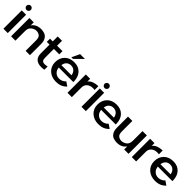

<svg xmlns="http://www.w3.org/2000/svg" viewBox="375 -2204 3719 3719"><g transform="rotate(45 2234.5 -344.5)"><path d="M164.1 2Q164.1 2 164.1 -62.5Q164.1 -127.9 164.1 -211.9Q164.1 -247.1 164.1 -284.2Q164.1 -320.3 164.1 -353.5Q164.1 -415 164.1 -458Q164.1 -500 164.1 -500Q164.1 -500 141.6 -500Q120.1 -500 95.7 -500Q75.2 -500 60.5 -500Q44.9 -500 44.9 -500Q44.9 -500 44.9 -435.5Q44.9 -370.1 44.9 -286.1Q44.9 -251 44.9 -213.9Q44.9 -177.7 44.9 -144.5Q44.9 -83 44.9 -40Q44.9 2 44.9 2Q44.9 2 67.4 2Q88.9 2 113.3 2Q133.8 2 148.4 2Q164.1 2 164.1 2ZM164.1 -628.9Q164.1 -653.3 146.5 -670.9Q129.9 -688.5 105.5 -688.5Q81.1 -688.5 63.5 -670.9Q45.9 -653.3 45.9 -628.9Q45.9 -605.5 63.5 -587.9Q81.1 -570.3 105.5 -570.3Q129.9 -570.3 146.5 -587.9Q164.1 -605.5 164.1 -628.9Z M373 -416Q373 -416 373 -459Q373 -501 373 -501Q373 -501 350.6 -501Q329.1 -501 304.7 -501Q284.2 -501 269.5 -501Q253.9 -501 253.9 -501Q253.9 -501 253.9 -436.5Q253.9 -371.1 253.9 -287.1Q253.9 -220.7 253.9 -155.3Q253.9 -89.8 253.9 -47.9Q253.9 -25.4 253.9 -11.7Q253.9 1 253.9 1Q253.9 1 276.4 1Q297.9 1 322.3 1Q342.8 1 357.4 1Q373 1 373 1Q373 1 373 -33.2Q373 -68.4 373 -112.3Q373 -167 373 -215.8Q373 -264.6 373 -264.6Q373 -342.8 421.9 -382.8Q471.7 -422.9 531.2 -422.9Q572.3 -422.9 612.3 -396.5Q652.3 -370.1 652.3 -285.2Q652.3 -285.2 652.3 -248Q652.3 -210.9 652.3 -163.1Q652.3 -104.5 652.3 -51.8Q652.3 1 652.3 1Q652.3 1 668 1Q682.6 1 702.1 1Q727.5 1 749 1Q770.5 1 770.5 1Q770.5 1 770.5 -54.7Q770.5 -110.4 770.5 -172.9Q770.5 -222.7 770.5 -261.7Q770.5 -300.8 770.5 -300.8Q770.5 -346.7 761.7 -379.9Q752 -413.1 736.3 -436.5Q706.1 -480.5 660.2 -496.1Q613.3 -510.7 568.4 -510.7Q502.9 -510.7 453.1 -486.3Q403.3 -462.9 373 -416Z M1166 -85.9Q1146.5 -81.1 1129.9 -79.1Q1112.3 -76.2 1096.7 -76.2Q1052.7 -76.2 1032.2 -97.7Q1012.7 -119.1 1012.7 -168.9Q1012.7 -168.9 1012.7 -200.2Q1012.7 -231.4 1012.7 -272.5Q1012.7 -321.3 1012.7 -367.2Q1012.7 -412.1 1012.7 -412.1Q1012.7 -412.1 1032.2 -412.1Q1050.8 -412.1 1076.2 -412.1Q1106.4 -412.1 1133.8 -412.1Q1161.1 -412.1 1161.1 -412.1Q1161.1 -412.1 1161.1 -456.1Q1161.1 -500 1161.1 -500Q1161.1 -500 1133.8 -500Q1106.4 -500 1076.2 -500Q1050.8 -500 1032.2 -500Q1012.7 -500 1012.7 -500Q1012.7 -500 1012.7 -517.6Q1012.7 -535.2 1012.7 -557.6Q1012.7 -585 1012.7 -610.4Q1012.7 -635.7 1012.7 -635.7Q1012.7 -635.7 997.1 -635.7Q982.4 -635.7 961.9 -635.7Q938.5 -635.7 916 -635.7Q894.5 -635.7 894.5 -635.7Q894.5 -635.7 894.5 -610.4Q894.5 -585 894.5 -557.6Q894.5 -535.2 894.5 -517.6Q894.5 -500 894.5 -500Q894.5 -500 857.4 -500Q819.3 -500 819.3 -500Q819.3 -500 819.3 -456.1Q819.3 -412.1 819.3 -412.1Q819.3 -412.1 857.4 -412.1Q894.5 -412.1 894.5 -412.1Q894.5 -412.1 894.5 -380.9Q894.5 -348.6 894.5 -307.6Q894.5 -257.8 894.5 -212.9Q894.5 -167 894.5 -167Q894.5 -82 944.3 -35.2Q995.1 10.7 1086.9 10.7Q1106.4 10.7 1127 8.8Q1147.5 6.8 1167 2Q1167 2 1167 2Q1168 1 1168 1Q1168 1 1168 -43Q1168 -86.9 1168 -86.9Q1168 -86.9 1167 -86.9Q1166 -85.9 1166 -85.9Z M1575.2 -700.2Q1575.2 -700.2 1550.8 -700.2Q1526.4 -700.2 1500 -700.2Q1477.5 -700.2 1460 -700.2Q1443.4 -700.2 1443.4 -700.2Q1443.4 -700.2 1433.6 -678.7Q1423.8 -658.2 1411.1 -630.9Q1395.5 -597.7 1380.9 -567.4Q1366.2 -537.1 1366.2 -537.1Q1366.2 -537.1 1388.7 -537.1Q1410.2 -537.1 1410.2 -537.1Q1410.2 -537.1 1441.4 -567.4Q1471.7 -597.7 1504.9 -630.9Q1533.2 -658.2 1554.7 -678.7Q1575.2 -700.2 1575.2 -700.2ZM1732.4 -226.6Q1733.4 -236.3 1733.4 -245.1Q1732.4 -297.9 1716.8 -345.7Q1698.2 -400.4 1661.1 -439.5Q1627.9 -474.6 1581.1 -493.2Q1534.2 -510.7 1475.6 -510.7Q1356.4 -510.7 1283.2 -438.5Q1210 -366.2 1210 -249Q1210 -133.8 1288.1 -61.5Q1367.2 10.7 1491.2 10.7Q1558.6 10.7 1614.3 -11.7Q1668.9 -34.2 1710.9 -79.1Q1710.9 -79.1 1710.9 -80.1Q1711.9 -81.1 1711.9 -81.1Q1711.9 -81.1 1700.2 -88.9Q1689.5 -95.7 1675.8 -105.5Q1658.2 -117.2 1642.6 -127.9Q1627 -138.7 1627 -138.7Q1627 -138.7 1626 -138.7Q1626 -137.7 1626 -137.7Q1601.6 -108.4 1566.4 -92.8Q1531.2 -76.2 1490.2 -76.2Q1424.8 -76.2 1382.8 -117.2Q1339.8 -157.2 1334 -224.6Q1334 -224.6 1343.8 -224.6Q1354.5 -224.6 1372.1 -224.6Q1405.3 -224.6 1457 -224.6Q1509.8 -224.6 1562.5 -224.6Q1628.9 -224.6 1680.7 -224.6Q1732.4 -224.6 1732.4 -224.6Q1732.4 -224.6 1732.4 -225.6Q1732.4 -226.6 1732.4 -226.6ZM1337.9 -293Q1344.7 -352.5 1381.8 -387.7Q1418.9 -422.9 1475.6 -422.9Q1532.2 -422.9 1569.3 -387.7Q1606.4 -352.5 1615.2 -293Q1615.2 -293 1580.1 -293Q1543.9 -293 1497.1 -293Q1440.4 -293 1388.7 -293Q1337.9 -293 1337.9 -293Z M2130.9 -510.7Q2126 -510.7 2121.1 -510.7Q2069.3 -510.7 2010.7 -490.2Q1946.3 -466.8 1918.9 -422.9Q1918.9 -422.9 1918.9 -461.9Q1918.9 -500 1918.9 -500Q1918.9 -500 1896.5 -500Q1875 -500 1850.6 -500Q1830.1 -500 1815.4 -500Q1799.8 -500 1799.8 -500Q1799.8 -500 1799.8 -435.5Q1799.8 -370.1 1799.8 -286.1Q1799.8 -251 1799.8 -213.9Q1799.8 -177.7 1799.8 -144.5Q1799.8 -83 1799.8 -40Q1799.8 2 1799.8 2Q1799.8 2 1822.3 2Q1843.8 2 1868.2 2Q1888.7 2 1903.3 2Q1918.9 2 1918.9 2Q1918.9 2 1918.9 -32.2Q1918.9 -66.4 1918.9 -111.3Q1918.9 -166 1918.9 -214.8Q1918.9 -263.7 1918.9 -263.7Q1918.9 -330.1 1964.8 -370.1Q2010.7 -411.1 2085.9 -411.1Q2096.7 -411.1 2106.4 -410.2Q2116.2 -409.2 2127 -408.2Q2127 -408.2 2129.9 -407.2Q2132.8 -407.2 2132.8 -407.2Q2132.8 -407.2 2132.8 -426.8Q2132.8 -446.3 2132.8 -466.8Q2132.8 -484.4 2132.8 -498Q2132.8 -510.7 2132.8 -510.7Q2132.8 -510.7 2131.8 -510.7Q2130.9 -510.7 2130.9 -510.7Z M2302.7 2Q2302.7 2 2302.7 -62.5Q2302.7 -127.9 2302.7 -211.9Q2302.7 -247.1 2302.7 -284.2Q2302.7 -320.3 2302.7 -353.5Q2302.7 -415 2302.7 -458Q2302.7 -500 2302.7 -500Q2302.7 -500 2280.3 -500Q2258.8 -500 2234.4 -500Q2213.9 -500 2199.2 -500Q2183.6 -500 2183.6 -500Q2183.6 -500 2183.6 -435.5Q2183.6 -370.1 2183.6 -286.1Q2183.6 -251 2183.6 -213.9Q2183.6 -177.7 2183.6 -144.5Q2183.6 -83 2183.6 -40Q2183.6 2 2183.6 2Q2183.6 2 2206.1 2Q2227.5 2 2252 2Q2272.5 2 2287.1 2Q2302.7 2 2302.7 2ZM2302.7 -628.9Q2302.7 -653.3 2285.2 -670.9Q2268.6 -688.5 2244.1 -688.5Q2219.7 -688.5 2202.1 -670.9Q2184.6 -653.3 2184.6 -628.9Q2184.6 -605.5 2202.1 -587.9Q2219.7 -570.3 2244.1 -570.3Q2268.6 -570.3 2285.2 -587.9Q2302.7 -605.5 2302.7 -628.9Z M2652.3 10.7Q2719.7 10.7 2775.4 -11.7Q2830.1 -34.2 2872.1 -79.1Q2872.1 -79.1 2872.1 -80.1Q2873 -81.1 2873 -81.1Q2873 -81.1 2861.3 -88.9Q2850.6 -95.7 2836.9 -105.5Q2819.3 -117.2 2803.7 -127.9Q2788.1 -138.7 2788.1 -138.7Q2788.1 -138.7 2787.1 -138.7Q2787.1 -137.7 2787.1 -137.7Q2762.7 -108.4 2727.5 -92.8Q2692.4 -76.2 2651.4 -76.2Q2585.9 -76.2 2543.9 -117.2Q2501 -157.2 2495.1 -224.6Q2495.1 -224.6 2504.9 -224.6Q2515.6 -224.6 2533.2 -224.6Q2566.4 -224.6 2618.2 -224.6Q2670.9 -224.6 2723.6 -224.6Q2790 -224.6 2841.8 -224.6Q2893.6 -224.6 2893.6 -224.6Q2893.6 -224.6 2893.6 -225.6Q2893.6 -226.6 2893.6 -226.6Q2894.5 -236.3 2894.5 -245.1Q2893.6 -297.9 2877.9 -345.7Q2859.4 -400.4 2822.3 -439.5Q2789.1 -474.6 2742.2 -493.2Q2695.3 -510.7 2636.7 -510.7Q2517.6 -510.7 2444.3 -438.5Q2371.1 -366.2 2371.1 -249Q2371.1 -133.8 2449.2 -61.5Q2528.3 10.7 2652.3 10.7ZM2499 -293Q2505.9 -352.5 2543 -387.7Q2580.1 -422.9 2636.7 -422.9Q2693.4 -422.9 2730.5 -387.7Q2767.6 -352.5 2776.4 -293Q2776.4 -293 2741.2 -293Q2705.1 -293 2658.2 -293Q2601.6 -293 2549.8 -293Q2499 -293 2499 -293Z M3352.5 -234.4Q3352.5 -153.3 3302.7 -114.3Q3252 -76.2 3194.3 -76.2Q3152.3 -76.2 3113.3 -102.5Q3074.2 -129.9 3074.2 -214.8Q3074.2 -214.8 3074.2 -252Q3074.2 -289.1 3074.2 -336.9Q3074.2 -395.5 3074.2 -448.2Q3074.2 -501 3074.2 -501Q3074.2 -501 3058.6 -501Q3043 -501 3023.4 -501Q2999 -501 2976.6 -501Q2955.1 -501 2955.1 -501Q2955.1 -501 2955.1 -461.9Q2955.1 -422.9 2955.1 -372.1Q2955.1 -310.5 2955.1 -253.9Q2955.1 -198.2 2955.1 -198.2Q2955.1 -152.3 2964.8 -119.1Q2973.6 -85.9 2990.2 -62.5Q3020.5 -18.6 3066.4 -3.9Q3112.3 10.7 3158.2 10.7Q3222.7 10.7 3272.5 -12.7Q3321.3 -36.1 3352.5 -83Q3352.5 -83 3352.5 -40Q3352.5 2 3352.5 2Q3352.5 2 3375 2Q3397.5 2 3421.9 2Q3441.4 2 3457 2Q3471.7 2 3471.7 2Q3471.7 2 3471.7 -41Q3471.7 -83 3471.7 -145.5Q3471.7 -178.7 3471.7 -214.8Q3471.7 -251 3471.7 -287.1Q3471.7 -371.1 3471.7 -436.5Q3471.7 -501 3471.7 -501Q3471.7 -501 3457 -501Q3441.4 -501 3421.9 -501Q3397.5 -501 3375 -501Q3352.5 -501 3352.5 -501Q3352.5 -501 3352.5 -466.8Q3352.5 -432.6 3352.5 -387.7Q3352.5 -333 3352.5 -283.2Q3352.5 -234.4 3352.5 -234.4Q3352.5 -234.4 3352.5 -234.4Q3352.5 -234.4 3352.5 -234.4Z M3892.6 -510.7Q3887.7 -510.7 3882.8 -510.7Q3831.1 -510.7 3772.5 -490.2Q3708 -466.8 3680.7 -422.9Q3680.7 -422.9 3680.7 -461.9Q3680.7 -500 3680.7 -500Q3680.7 -500 3658.2 -500Q3636.7 -500 3612.3 -500Q3591.8 -500 3577.1 -500Q3561.5 -500 3561.5 -500Q3561.5 -500 3561.5 -435.5Q3561.5 -370.1 3561.5 -286.1Q3561.5 -251 3561.5 -213.9Q3561.5 -177.7 3561.5 -144.5Q3561.5 -83 3561.5 -40Q3561.5 2 3561.5 2Q3561.5 2 3584 2Q3605.5 2 3629.9 2Q3650.4 2 3665 2Q3680.7 2 3680.7 2Q3680.7 2 3680.7 -32.2Q3680.7 -66.4 3680.7 -111.3Q3680.7 -166 3680.7 -214.8Q3680.7 -263.7 3680.7 -263.7Q3680.7 -330.1 3726.6 -370.1Q3772.5 -411.1 3847.7 -411.1Q3858.4 -411.1 3868.2 -410.2Q3877.9 -409.2 3888.7 -408.2Q3888.7 -408.2 3891.6 -407.2Q3894.5 -407.2 3894.5 -407.2Q3894.5 -407.2 3894.5 -426.8Q3894.5 -446.3 3894.5 -466.8Q3894.5 -484.4 3894.5 -498Q3894.5 -510.7 3894.5 -510.7Q3894.5 -510.7 3893.6 -510.7Q3892.6 -510.7 3892.6 -510.7Z M4205.1 10.7Q4272.5 10.7 4328.1 -11.7Q4382.8 -34.2 4424.8 -79.1Q4424.8 -79.1 4424.8 -80.1Q4425.8 -81.1 4425.8 -81.1Q4425.8 -81.1 4414.1 -88.9Q4403.3 -95.7 4389.6 -105.5Q4372.1 -117.2 4356.4 -127.9Q4340.8 -138.7 4340.8 -138.7Q4340.8 -138.7 4339.8 -138.7Q4339.8 -137.7 4339.8 -137.7Q4315.4 -108.4 4280.3 -92.8Q4245.1 -76.2 4204.1 -76.2Q4138.7 -76.2 4096.7 -117.2Q4053.7 -157.2 4047.9 -224.6Q4047.9 -224.6 4057.6 -224.6Q4068.4 -224.6 4085.9 -224.6Q4119.1 -224.6 4170.9 -224.6Q4223.6 -224.6 4276.4 -224.6Q4342.8 -224.6 4394.5 -224.6Q4446.3 -224.6 4446.3 -224.6Q4446.3 -224.6 4446.3 -225.6Q4446.3 -226.6 4446.3 -226.6Q4447.3 -236.3 4447.3 -245.1Q4446.3 -297.9 4430.7 -345.7Q4412.1 -400.4 4375 -439.5Q4341.8 -474.6 4294.9 -493.2Q4248 -510.7 4189.5 -510.7Q4070.3 -510.7 3997.1 -438.5Q3923.8 -366.2 3923.8 -249Q3923.8 -133.8 4002 -61.5Q4081.1 10.7 4205.1 10.7ZM4051.8 -293Q4058.6 -352.5 4095.7 -387.7Q4132.8 -422.9 4189.5 -422.9Q4246.1 -422.9 4283.2 -387.7Q4320.3 -352.5 4329.1 -293Q4329.1 -293 4293.9 -293Q4257.8 -293 4210.9 -293Q4154.3 -293 4102.5 -293Q4051.8 -293 4051.8 -293Z"/></g></svg>

Font: umazing
Style: Display
Weight: 400
Designer: umazing